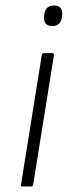

<svg xmlns="http://www.w3.org/2000/svg" viewBox="-20 -674 255 694"><path d="M61 0Q55 0 56 -7L131 -475Q132 -482 139 -482H168Q176 -482 175 -475L100 -7Q99 0 92 0ZM169 -580Q152 -580 145 -589Q138 -598 139 -613L140 -621Q142 -637 150.5 -645.5Q159 -654 176 -654Q192 -654 199 -645Q206 -636 205 -621L204 -613Q202 -597 193.5 -588.5Q185 -580 169 -580Z"/></svg>

Font: Sofia Sans ExtraLight
Style: Italic
Weight: 250
Italic angle: -9°
Version: Version 4.100-B